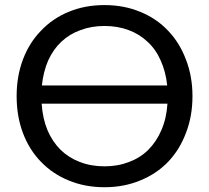

<svg xmlns="http://www.w3.org/2000/svg" viewBox="-20 -745 841 772"><path d="M147.5 -328.1Q151.4 -268.6 170.9 -221.7Q190.4 -175.8 223.6 -142.6Q256.8 -110.4 300.8 -93.8Q345.7 -76.2 400.4 -76.2Q454.1 -76.2 499 -93.8Q543.9 -110.4 576.2 -142.6Q609.4 -175.8 628.9 -221.7Q649.4 -268.6 653.3 -328.1Q484.4 -328.1 147.5 -328.1ZM652.3 -401.4Q646.5 -457 626 -502Q606.4 -546.9 573.2 -577.1Q540 -608.4 497.1 -624Q453.1 -640.6 400.4 -640.6Q347.7 -640.6 303.7 -624Q259.8 -608.4 226.6 -577.1Q194.3 -546.9 173.8 -502Q154.3 -457 148.4 -401.4Q316.4 -401.4 652.3 -401.4ZM400.4 -724.6Q478.5 -724.6 543.9 -697.3Q609.4 -670.9 656.2 -621.1Q702.1 -573.2 727.5 -505.9Q753.9 -438.5 753.9 -358.4Q753.9 -277.3 727.5 -210Q702.1 -142.6 656.2 -94.7Q609.4 -45.9 543.9 -19.5Q478.5 7.8 400.4 7.8Q321.3 7.8 255.9 -19.5Q191.4 -45.9 144.5 -94.7Q97.7 -142.6 72.3 -210Q46.9 -277.3 46.9 -358.4Q46.9 -438.5 72.3 -505.9Q97.7 -573.2 144.5 -621.1Q191.4 -670.9 255.9 -697.3Q321.3 -724.6 400.4 -724.6Z"/></svg>

Font: Lato
Style: Regular
Weight: 400
Designer: Lukasz Dziedzic with Adam Twardoch and Botio Nikoltchev
Version: Version 2.015; 2015-08-06; http://www.latofonts.com/